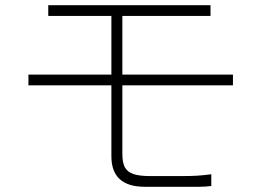

<svg xmlns="http://www.w3.org/2000/svg" viewBox="-20 -668 1002 736"><path d="M407 -382V-607H165V-648H787V-607H449V-382H873V-341H449V-79Q449 -45 458.5 -27Q468 -9 491 -1Q514 7 556 7H671Q712 7 735.5 5.5Q759 4 790 0V45Q768 48 742.5 48Q717 48 709 48H535Q407 48 407 -69V-341H89V-382Z"/></svg>

Font: Gmarket Sans TTF Light
Style: Regular
Weight: 300
Designer: Creative Director : Sungho Lee; Art Director : Kiwoong Choi; Project Manager : Sori Yang, Jongwook Yoon; Font Designer :
Foundry: Sandoll Inc.
Version: Version 1.000;hotconv 1.0.109;makeotfexe 2.5.65596